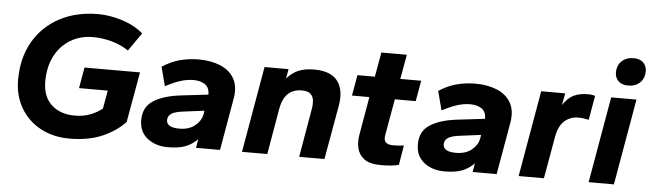

<svg xmlns="http://www.w3.org/2000/svg" viewBox="-46 -864 3538 1044"><g transform="rotate(5 1723.5 -341.5)"><path d="M357 10Q267 10 198 -27.5Q129 -65 90 -131.5Q51 -198 51 -284Q51 -404 102 -492.5Q153 -581 244 -629.5Q335 -678 455 -678Q517 -678 585.5 -656.5Q654 -635 701 -594L632 -495Q590 -523 539 -537Q488 -551 437 -551Q369 -551 315 -519Q261 -487 230 -428Q199 -369 199 -288Q199 -206 247 -161.5Q295 -117 375 -117Q422 -117 459 -131.5Q496 -146 524 -168L542 -268H385L405 -382H708L659 -107Q609 -54 534 -22Q459 10 357 10Z M894 10Q826 10 781.5 -25.5Q737 -61 737 -124Q737 -196 791 -230.5Q845 -265 936 -276L1089 -294Q1089 -333 1064.5 -349.5Q1040 -366 1001 -366Q968 -366 932.5 -355Q897 -344 849 -319L822 -423Q871 -455 920 -467.5Q969 -480 1020 -480Q1087 -480 1138 -459Q1189 -438 1214 -395Q1239 -352 1228 -286L1178 0H1047L1055 -48Q1026 -18 989 -4Q952 10 894 10ZM947 -96Q1000 -96 1032.5 -122.5Q1065 -149 1072 -185L1075 -205L966 -191Q914 -185 895.5 -171.5Q877 -158 877 -137Q877 -96 947 -96Z M1298 0 1380 -470H1511L1502 -418Q1528 -449 1563 -464.5Q1598 -480 1651 -480Q1741 -480 1778.5 -431Q1816 -382 1800 -293L1748 0H1610L1657 -272Q1660 -290 1658 -311Q1656 -332 1642 -346.5Q1628 -361 1593 -361Q1498 -361 1479 -249L1436 0Z M2056 6Q1994 6 1964 -17.5Q1934 -41 1926.5 -76.5Q1919 -112 1926 -149L1962 -357H1867L1887 -470H1982L2006 -604H2145L2121 -470H2235L2215 -357H2101L2066 -159Q2061 -131 2073 -119Q2085 -107 2114 -107Q2127 -107 2143.5 -108Q2160 -109 2172 -111L2154 -4Q2120 6 2056 6Z M2404 10Q2336 10 2291.5 -25.5Q2247 -61 2247 -124Q2247 -196 2301 -230.5Q2355 -265 2446 -276L2599 -294Q2599 -333 2574.5 -349.5Q2550 -366 2511 -366Q2478 -366 2442.5 -355Q2407 -344 2359 -319L2332 -423Q2381 -455 2430 -467.5Q2479 -480 2530 -480Q2597 -480 2648 -459Q2699 -438 2724 -395Q2749 -352 2738 -286L2688 0H2557L2565 -48Q2536 -18 2499 -4Q2462 10 2404 10ZM2457 -96Q2510 -96 2542.5 -122.5Q2575 -149 2582 -185L2585 -205L2476 -191Q2424 -185 2405.5 -171.5Q2387 -158 2387 -137Q2387 -96 2457 -96Z M2808 0 2890 -470H3021L3009 -405Q3036 -446 3068 -461Q3100 -476 3144 -476Q3170 -476 3184 -470L3161 -338Q3147 -341 3133 -343Q3119 -345 3104 -345Q3061 -345 3029.5 -318Q2998 -291 2987 -232L2946 0Z M3357 -542Q3323 -542 3304.5 -560.5Q3286 -579 3286 -607Q3286 -647 3311 -670Q3336 -693 3377 -693Q3410 -693 3428.5 -674.5Q3447 -656 3447 -628Q3447 -589 3422.5 -565.5Q3398 -542 3357 -542ZM3190 0 3272 -470H3410L3328 0Z"/></g></svg>

Font: Gantari
Style: Bold Italic
Weight: 700
Italic angle: -10°
Designer: Anugrah Pasau
Foundry: Lafontype
Version: Version 1.000; ttfautohint (v1.8.4.7-5d5b)